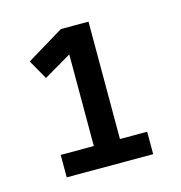

<svg xmlns="http://www.w3.org/2000/svg" viewBox="-68 -862 476 504"><g transform="rotate(-15 170.0 -610.0)"><path d="M54 -420V-481H144V-730L69 -686L39 -739L140 -800H215V-481H289V-420Z"/></g></svg>

Font: Carrois Gothic SC
Style: Regular
Weight: 400
Designer: Ralph du Carrois
Foundry: Ralph du Carrois
Version: Version 1.002